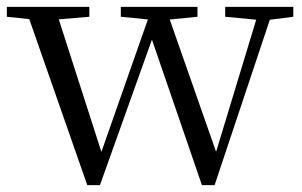

<svg xmlns="http://www.w3.org/2000/svg" viewBox="-25 -536 883 561"><path d="M230 5 48 -516H135L280 -65H261L267 -80L420 -516H458L616 -65H598L602 -78L735 -516H776L602 5H565L407 -455H432L426 -440L267 5ZM-5 -487V-516H236V-487L117 -477H91ZM328 -487V-516H552V-487L451 -477H430ZM633 -487V-516H832V-487L754 -477H739Z"/></svg>

Font: Noto Serif KR
Style: Regular
Weight: 400
Designer: Ryoko NISHIZUKA  (kana & ideographs); Frank Grießhammer (Latin, Greek & Cyrillic); Wenlong ZHANG  (bopomofo); Sandoll Co
Foundry: Adobe
Version: Version 2.003-H1;hotconv 1.1.1;makeotfexe 2.6.0